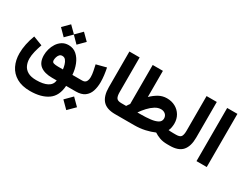

<svg xmlns="http://www.w3.org/2000/svg" viewBox="-91 -1287 2731 2140"><g transform="rotate(30 1275.0 -217.0)"><path d="M352.5 251Q247.6 251 178.5 210.9Q109.4 170.9 75.4 101.6Q41.5 32.2 41.5 -54.7Q41.5 -112.8 54.2 -175Q66.9 -237.3 90.8 -299.3L209.5 -253.9Q191.4 -202.1 179.2 -152.8Q167 -103.5 167 -60.5Q167 -13.7 184.6 25.4Q202.1 64.5 242.7 87.9Q283.2 111.3 352.5 111.3Q441.4 111.3 493.4 84.5Q545.4 57.6 553.2 0H493.2Q394.5 0 341.1 -41.3Q287.6 -82.5 287.6 -174.8Q287.6 -210.9 298.6 -251.5Q309.6 -292 332.5 -327.6Q355.5 -363.3 390.4 -385.7Q425.3 -408.2 472.7 -408.2Q534.2 -408.2 577.1 -370.4Q620.1 -332.5 644.3 -271.7Q668.5 -210.9 673.3 -141.1H710V0H673.8Q665.5 132.3 580.3 191.7Q495.1 251 352.5 251ZM488.3 -141.1H551.3Q548.3 -168.5 539.8 -198.2Q531.2 -228 514.9 -248.5Q498.5 -269 471.2 -269Q448.7 -269 435.3 -253.7Q421.9 -238.3 416 -217.5Q410.2 -196.8 410.2 -180.2Q410.2 -153.8 431.9 -147.5Q453.6 -141.1 488.3 -141.1ZM379.4 -622.6 462.4 -540.5 544.4 -622.6 627.9 -539.6 544.4 -455.6 462.4 -538.6 379.4 -455.6 296.4 -539.6Z M797.4 0H690.4V-141.1H797.9Q835 -141.1 848.9 -164.3Q862.8 -187.5 862.8 -223.1Q862.8 -256.3 854.7 -295.7Q846.7 -335 838.4 -372.6L966.3 -405.8Q975.6 -359.9 981.2 -314.7Q986.8 -269.5 986.8 -228.5Q986.8 -163.6 969.5 -111.8Q952.1 -60.1 910.6 -30Q869.1 0 797.4 0ZM810.1 57.6 897.9 145.5 810.1 232.9 722.7 145.5Z M1093.3 -684.6H1225.1V-238.3Q1225.1 -186.5 1240.2 -163.8Q1255.4 -141.1 1302.7 -141.1H1314.9V0H1302.7Q1193.4 0 1143.3 -56.6Q1093.3 -113.3 1093.3 -226.6Z M1717.8 -442.9Q1779.8 -442.9 1827.4 -416.5Q1875 -390.1 1902.1 -344.2Q1929.2 -298.3 1929.2 -239.3Q1929.2 -217.8 1924.6 -189.9Q1919.9 -162.1 1909.2 -144.5Q1920.4 -143.1 1936.5 -142.1Q1952.6 -141.1 1975.1 -141.1H1989.7V0H1975.6Q1917.5 0 1876 -15.4Q1834.5 -30.8 1803.2 -51.8Q1752.4 -29.3 1687.3 -14.6Q1622.1 0 1548.3 0H1295.4V-141.1H1364.7Q1371.6 -152.3 1378.7 -162.4Q1385.7 -172.4 1393.1 -182.6V-684.6H1524.4V-348.1Q1569.3 -391.6 1615.7 -417Q1662.1 -442.4 1717.8 -442.9ZM1721.2 -304.2Q1683.6 -304.2 1645.5 -280.5Q1607.4 -256.8 1572.8 -219.5Q1538.1 -182.1 1509.8 -141.1H1554.2Q1620.1 -141.1 1676.5 -147.7Q1732.9 -154.3 1767.1 -173.3Q1801.3 -192.4 1801.3 -230Q1801.3 -263.7 1778.6 -283.9Q1755.9 -304.2 1721.2 -304.2Z M1970.2 -141.1H2007.3Q2058.1 -141.1 2072.3 -165Q2086.4 -189 2086.4 -237.8V-684.6H2217.8V-226.1Q2217.8 -114.3 2168.2 -57.1Q2118.7 0 2006.8 0H1970.2Z M2483.4 -684.6V-0.5H2351.6V-684.6Z"/></g></svg>

Font: Vazirmatn UI FD ExtraBold
Style: Regular
Weight: 800
Designer: Saber Rastikerdar
Foundry: Saber Rastikerdar
Version: Version 33.003